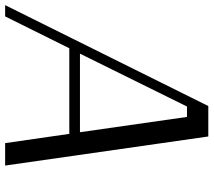

<svg xmlns="http://www.w3.org/2000/svg" viewBox="-62 -770 832 748"><g transform="rotate(90 354.0 -396.0)"><path d="M393.1 -791.5H511.7L625 0H537.6L501.5 -250H168L43.9 0H0ZM395 -708.5 189 -291.5H495.1L435.5 -708.5Z"/></g></svg>

Font: Resagnicto
Style: Italic
Weight: 500
Italic angle: -10°
Version: Version 0.999